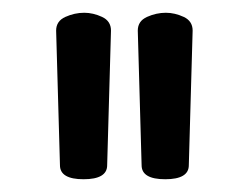

<svg xmlns="http://www.w3.org/2000/svg" viewBox="-20 -751 390 301"><path d="M202 -492 196 -703Q196 -718 210.5 -724.5Q225 -731 240 -731Q254 -731 268 -724.5Q282 -718 282 -703L276 -492Q276 -470 239 -470Q202 -470 202 -492ZM74 -492 68 -703Q68 -718 82.5 -724.5Q97 -731 112 -731Q126 -731 140 -724.5Q154 -718 154 -703L148 -492Q148 -470 111 -470Q74 -470 74 -492Z"/></svg>

Font: LXGW WenKai TC
Style: Bold
Weight: 700
Designer: LXGW / Fontworks Inc.
Foundry: LXGW / Fontworks Inc.
Version: Version 1.330;April 28, 2024